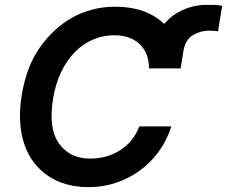

<svg xmlns="http://www.w3.org/2000/svg" viewBox="-20 -765 940 795"><path d="M70 -371.4Q79.9 -430.8 98.4 -479.6Q116.8 -528.4 145.6 -569.2Q173.3 -608.7 207.2 -639.9Q241.1 -671.2 280.2 -692.6Q319.2 -714.1 363.5 -725.7Q407.7 -737.2 456.3 -737.2Q585.9 -737.2 659.8 -665.8Q675.8 -685 696 -699.9Q716.3 -714.8 739 -724.8Q761.7 -734.7 786.8 -739.9Q811.8 -745 837.4 -745Q854.4 -745 869.7 -744.5Q884.9 -744 899.9 -740.8L882.8 -635.7Q875.7 -636.4 864.9 -637.3Q854 -638.1 845.2 -638.1Q828.1 -638.1 812 -633.7Q795.8 -629.3 779.5 -620Q747.2 -601.2 739.3 -552.9L728 -481.9H597.3Q596.9 -514.9 586.5 -540.3Q576 -565.7 557.2 -583.3Q538.4 -600.9 511.9 -609.9Q485.4 -619 453.1 -619Q407.3 -619 365.8 -601.4Q324.2 -583.8 290.7 -550.1Q257.1 -516.3 233.5 -467.5Q209.9 -418.7 199.6 -355.8Q179.7 -233.7 224.1 -171.2Q268.5 -108.3 353.3 -108.3Q387.1 -108.3 418.7 -117Q450.3 -125.7 476.9 -142.6Q503.6 -159.4 524.1 -184.3Q544.7 -209.2 556.8 -241.5H689.3Q671.9 -185.4 638.5 -139Q605.1 -92.7 560.2 -59.7Q515.3 -26.6 460.9 -8.3Q406.6 9.9 347.3 9.9Q249.3 9.9 180.4 -35.9Q146 -58.9 120.7 -91.8Q95.5 -124.6 81 -166.9Q66.4 -209.2 63.4 -260.3Q60.4 -311.4 70 -371.4Z"/></svg>

Font: Inter P Semi Bold
Style: Italic
Weight: 600
Italic angle: 9.39999°
Designer: Rasmus Andersson
Foundry: rsms
Version: Version 3.018;git-588b23468